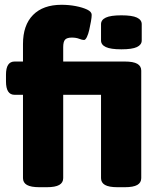

<svg xmlns="http://www.w3.org/2000/svg" viewBox="-20 -780 665 802"><path d="M145 2Q109 2 92.5 -7.5Q76 -17 76 -36V-384H41Q5 -384 5 -440V-468Q5 -523 41 -523H76V-596Q76 -675 118 -717.5Q160 -760 237 -760Q268 -760 296.5 -754.5Q325 -749 344 -740Q363 -731 363 -718Q363 -708 360 -691Q357 -674 353 -656Q349 -638 343 -625.5Q337 -613 331 -613Q323 -613 310.5 -618Q298 -623 280 -623Q260 -623 252 -614.5Q244 -606 244 -583V-523H501Q537 -523 553.5 -513.5Q570 -504 570 -485V-36Q570 -17 553.5 -7.5Q537 2 501 2H471Q435 2 418.5 -7.5Q402 -17 402 -36V-384H244V-36Q244 -17 227.5 -7.5Q211 2 175 2ZM487 -574Q442 -574 422 -583.5Q402 -593 402 -611V-679Q402 -697 422 -706.5Q442 -716 487 -716Q532 -716 552 -706.5Q572 -697 572 -679V-611Q572 -593 552 -583.5Q532 -574 487 -574Z"/></svg>

Font: Asap Semi Expanded ExtraBold
Style: Regular
Weight: 800
Width: 6
Designer: Pablo Cosgaya
Foundry: Omnibus-Type
Version: Version 3.001; ttfautohint (v1.8.4.7-5d5b)